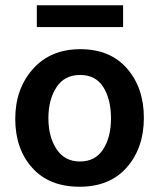

<svg xmlns="http://www.w3.org/2000/svg" viewBox="-20 -702 605 730"><path d="M448 -599H120V-682H448ZM284.5 -417Q225 -417 194.5 -370Q164 -323 164 -252.5Q164 -182 195 -135Q226 -88 284 -88Q342 -88 372 -134Q402 -180 402 -252Q402 -324 373 -370.5Q344 -417 284.5 -417ZM285.5 -515Q399 -515 463 -441.5Q527 -368 527 -254Q527 -140 462.5 -66Q398 8 282.5 8Q167 8 102.5 -64Q38 -136 38 -250Q38 -364 105 -439.5Q172 -515 285.5 -515Z"/></svg>

Font: Hind Guntur SemiBold
Style: Regular
Weight: 600
Designer: Manushi Parikh, Hitesh Malaviya
Foundry: Indian Type Foundry
Version: Version 1.000;PS 1.0;hotconv 1.0.86;makeotf.lib2.5.63406; tt